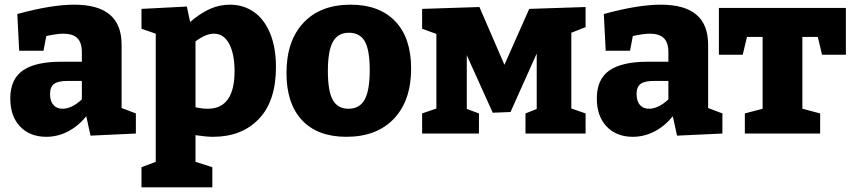

<svg xmlns="http://www.w3.org/2000/svg" viewBox="-20 -571 3648 821"><path d="M500 -109 561 -86V0L367 9L349 -74Q314 -31 270 -8.5Q226 14 178 14Q108 14 66 -30Q24 -74 24 -150Q24 -232 77.5 -269.5Q131 -307 241 -307H330V-348Q330 -389 310.5 -408Q291 -427 251 -427Q225 -427 178 -417L166 -354H62L54 -511Q199 -551 298 -551Q399 -551 449.5 -508.5Q500 -466 500 -379ZM330 -146V-225H269Q228 -225 211 -212Q194 -199 194 -169Q194 -138 208.5 -122Q223 -106 247 -106Q287 -106 330 -146Z M1160 -284Q1160 -139 1087 -62.5Q1014 14 891 14Q862 14 816 7V121L888 144V230H585V144L646 121V-427L585 -448V-533L779 -543L793 -477Q836 -514 877 -532.5Q918 -551 963 -551Q1021 -551 1065.5 -520Q1110 -489 1135 -428.5Q1160 -368 1160 -284ZM983 -267Q983 -340 960 -383.5Q937 -427 895 -427Q860 -427 816 -394V-112Q845 -106 868 -106Q983 -106 983 -267Z M1738 -278Q1738 -141 1664.5 -63.5Q1591 14 1461 14Q1338 14 1271.5 -57Q1205 -128 1205 -259Q1205 -396 1277.5 -473.5Q1350 -551 1479 -551Q1602 -551 1670 -480Q1738 -409 1738 -278ZM1382 -267Q1382 -181 1403 -143.5Q1424 -106 1470 -106Q1518 -106 1539.5 -145.5Q1561 -185 1561 -271Q1561 -357 1540 -394Q1519 -431 1472 -431Q1425 -431 1403.5 -392.5Q1382 -354 1382 -267Z M2484 -541V-455L2423 -431V-107L2484 -86V0H2227V-86L2275 -105V-342L2163 -92L2087 -89L1976 -335V-105L2028 -86V0H1785V-86L1846 -107V-426L1785 -448V-533L2030 -541L2137 -294L2243 -533Z M3008 -109 3069 -86V0L2875 9L2857 -74Q2822 -31 2778 -8.5Q2734 14 2686 14Q2616 14 2574 -30Q2532 -74 2532 -150Q2532 -232 2585.5 -269.5Q2639 -307 2749 -307H2838V-348Q2838 -389 2818.5 -408Q2799 -427 2759 -427Q2733 -427 2686 -417L2674 -354H2570L2562 -511Q2707 -551 2806 -551Q2907 -551 2957.5 -508.5Q3008 -466 3008 -379ZM2838 -146V-225H2777Q2736 -225 2719 -212Q2702 -199 2702 -169Q2702 -138 2716.5 -122Q2731 -106 2755 -106Q2795 -106 2838 -146Z M3054 -337V-537H3597V-337H3495L3477 -413H3411V-106L3487 -86V0H3165V-86L3241 -106V-413H3174L3156 -337Z"/></svg>

Font: Bitter Pro ExtraBold
Style: Regular
Weight: 800
Designer: Sol Matas, and Bitter project Authors
Foundry: Sol Matas
Version: Version 1.010